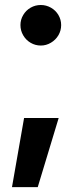

<svg xmlns="http://www.w3.org/2000/svg" viewBox="-20 -547 320 772"><path d="M131.8 205.3H28.2L76.8 -72.5H215.9ZM62.2 -446.2Q62.2 -467.8 73.3 -486.6Q84.4 -505.4 103.2 -516.2Q122 -526.9 144.1 -526.9Q165.7 -526.9 184.7 -516.2Q203.8 -505.4 214.9 -486.6Q225.9 -467.8 225.9 -446.2Q225.9 -424.1 214.9 -405.3Q203.8 -386.5 184.7 -375.2Q165.7 -363.9 144.1 -363.9Q122 -363.9 103.2 -374.9Q84.4 -385.9 73.3 -405Q62.2 -424.1 62.2 -446.2Z"/></svg>

Font: WEMIX Pretendard Variable
Style: Regular
Weight: 400
Designer: Base glyphs from Inter by Rasmus Andersson; Hangeul glyphs from Noto Sans CJK(Source Han Sans) by Jang Soo-young and Kan
Foundry: Kil Hyung-jin
Version: Version 1.000;Glyphs 3.2 (3208)